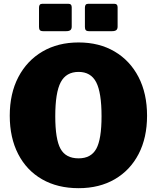

<svg xmlns="http://www.w3.org/2000/svg" viewBox="-20 -974 820 1004"><path d="M355 -936V-835Q355 -822 348 -816.5Q341 -811 326 -811H206Q193 -811 188.5 -816.5Q184 -822 184 -833V-934Q184 -954 200 -954H339Q355 -954 355 -936ZM595 -936V-835Q595 -822 588 -816.5Q581 -811 566 -811H446Q433 -811 428.5 -816.5Q424 -822 424 -833V-934Q424 -954 440 -954H579Q595 -954 595 -936ZM391 10Q281 10 200 -36.5Q119 -83 75 -168.5Q31 -254 31 -369Q31 -485 76 -571Q121 -657 202 -704.5Q283 -752 391 -752Q499 -752 579.5 -704.5Q660 -657 704.5 -571Q749 -485 749 -369Q749 -254 705 -169Q661 -84 580.5 -37Q500 10 391 10ZM391 -146Q456 -146 483.5 -196Q511 -246 511 -366Q511 -490 483 -544Q455 -598 391 -598Q326 -598 297.5 -544Q269 -490 269 -366Q269 -246 296.5 -196Q324 -146 391 -146Z"/></svg>

Font: Libre Franklin Black
Style: Regular
Weight: 900
Designer: Pablo Impallari, Rodrigo Fuenzalida, Nhung Nguyen
Foundry: Impallari Type
Version: Version 3.000